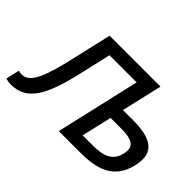

<svg xmlns="http://www.w3.org/2000/svg" viewBox="-127 -1028 1341 1341"><g transform="rotate(45 544.0 -357.5)"><path d="M1080 -211C1119 -379 1008 -421 841 -421H746L816 -722H313L243 -418C202 -242 160 -96 73 -96C65 -96 48 -97 38 -102L15 -2C28 4 47 7 67 7C228 7 295 -129 356 -394L409 -625H677L533 0H744C908 0 1040 -36 1080 -211ZM822 -321C925 -321 987 -303 965 -211C944 -118 872 -97 770 -97H672L724 -321Z"/></g></svg>

Font: Perun Medium Italic
Style: Regular
Weight: 500
Italic angle: -12°
Foundry: Copyright (c) Stefan Peev, Context Ltd, 2016
Version: Version 1.026